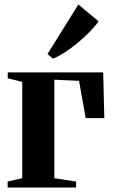

<svg xmlns="http://www.w3.org/2000/svg" viewBox="-20 -835 501 855"><path d="M14 0V-26.5L79 -41.5V-470.5L14.5 -486.5V-512.5H439.5L444.5 -309H361.5L332 -475L222 -480V-41.5L319 -26.5V0ZM215.5 -574 191.5 -594.5 329 -815 419 -740Q403 -717 378.5 -692.2Q354 -667.5 326 -644.2Q298 -621 269.5 -602.5Q241 -584 216.5 -574Z"/></svg>

Font: Merriweather 120pt
Style: Bold
Weight: 700
Designer: Eben Sorkin
Foundry: Eben Sorkin
Version: Version 2.100